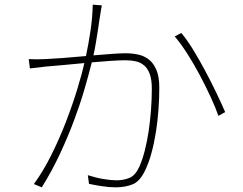

<svg xmlns="http://www.w3.org/2000/svg" viewBox="-20 -791 1040 822"><path d="M416 -768 377 -771Q376 -717 367.5 -659.5Q359 -602 348 -551Q294 -546 247 -542.5Q200 -539 174 -538Q154 -537 138.5 -537Q123 -537 103 -538L108 -498Q124 -500 143.5 -502Q163 -504 176 -506Q201 -508 245.5 -512Q290 -516 341 -521Q331 -475 310.5 -408Q290 -341 262 -268.5Q234 -196 199 -126Q164 -56 125 -3L159 11Q203 -60 237 -133Q271 -206 297 -275.5Q323 -345 341.5 -408.5Q360 -472 373 -524Q416 -528 454.5 -530.5Q493 -533 517 -533Q541 -533 561.5 -528.5Q582 -524 597.5 -510.5Q613 -497 621.5 -473Q630 -449 630 -411Q630 -367 626.5 -320.5Q623 -274 616.5 -230Q610 -186 600 -147Q590 -108 577 -78Q559 -39 533.5 -29Q508 -19 478 -19Q456 -19 423 -24.5Q390 -30 356 -41L361 -4Q383 1 415 6Q447 11 475 11Q516 11 548 -2Q580 -15 602 -63Q617 -94 628.5 -136Q640 -178 647.5 -225.5Q655 -273 658.5 -322Q662 -371 662 -416Q662 -463 649.5 -492Q637 -521 617 -536.5Q597 -552 571 -557.5Q545 -563 518 -563Q498 -563 461.5 -560.5Q425 -558 380 -554Q386 -580 390.5 -608Q395 -636 399 -661Q403 -686 405.5 -705Q408 -724 410 -733Q412 -744 413 -752Q414 -760 416 -768ZM756 -650 728 -635Q753 -606 781 -562.5Q809 -519 834.5 -471Q860 -423 881.5 -376.5Q903 -330 915 -295L944 -311Q930 -344 907.5 -391Q885 -438 859.5 -486Q834 -534 807 -578Q780 -622 756 -650Z"/></svg>

Font: Spoqa Han Sans Neo Thin
Style: Regular
Weight: 100
Designer: [Spoqa Han Sans Neo] Dong-huui Kim  Younghwa Kang  Yujin Lee  [Noto Sans] Ryoko NISHIZUKA  (kana & ideographs); Paul D. 
Foundry: Spoqa (http://www.spoqa-han-sans.com)
Version: Version 1.100;hotconv 1.0.109;makeotfexe 2.5.65596